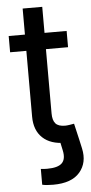

<svg xmlns="http://www.w3.org/2000/svg" viewBox="-60 -710 452 954"><g transform="rotate(-5 166.5 -233.5)"><path d="M111.3 204.6V126Q119.1 127 127.4 127.4Q135.7 127.9 142.6 127.9Q196.3 127.9 216.8 107.7Q237.3 87.4 228 43.9L217.8 -3.4H314L324.2 42.5Q339.8 113.8 299.1 161.6Q258.3 209.5 166 209.5Q149.4 209.5 134.5 208.3Q119.6 207 111.3 204.6ZM298.8 -545.9V-464.8H9.8V-545.9ZM90.8 -675.8H188.5V-144.5Q188.5 -109.9 202.6 -93.8Q216.8 -77.6 250.5 -77.6Q258.8 -77.6 272 -79.6Q285.2 -81.5 295.4 -83.5L314 -3.4Q298.3 2 280 4.4Q261.7 6.8 243.7 6.8Q170.9 6.8 130.9 -30.8Q90.8 -68.4 90.8 -136.7Z"/></g></svg>

Font: Inter Cardless
Style: Regular
Weight: 400
Designer: Rasmus Andersson
Foundry: rsms
Version: Version 4.001;git-9221beed3